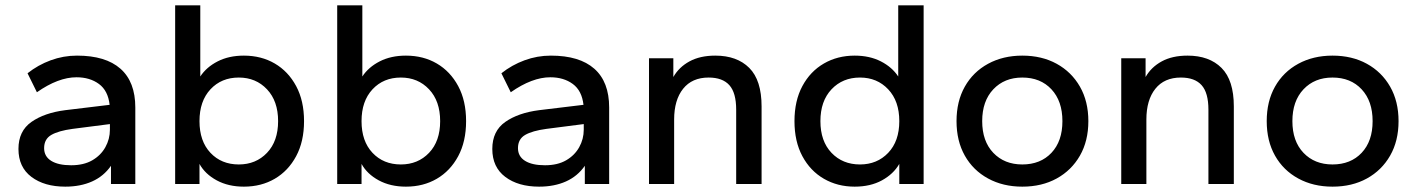

<svg xmlns="http://www.w3.org/2000/svg" viewBox="-20 -688 5298 718"><path d="M224 10Q146 10 97.5 -26.5Q49 -63 49 -131Q49 -198 97.5 -232Q146 -266 224 -276L390 -296Q384 -349 350 -374Q316 -399 266 -399Q198 -399 118 -343L83 -414Q122 -445 169.5 -462.5Q217 -480 268 -480Q375 -480 430.5 -431Q486 -382 486 -286V0H395V-68Q368 -29 324.5 -9.5Q281 10 224 10ZM246 -70Q293 -70 325 -88.5Q357 -107 374 -137.5Q391 -168 391 -203V-224L251 -206Q199 -199 172 -183.5Q145 -168 145 -134Q145 -103 171.5 -86.5Q198 -70 246 -70Z M892 10Q834 10 790.5 -13.5Q747 -37 726 -75V0H635V-668H729V-402Q752 -437 794 -458.5Q836 -480 892 -480Q957 -480 1007.5 -450.5Q1058 -421 1087.5 -366Q1117 -311 1117 -235Q1117 -159 1087.5 -104Q1058 -49 1007.5 -19.5Q957 10 892 10ZM873 -73Q937 -73 978.5 -116.5Q1020 -160 1020 -235Q1020 -310 978.5 -354Q937 -398 873 -398Q808 -398 767 -354Q726 -310 726 -235Q726 -160 767 -116.5Q808 -73 873 -73Z M1498 10Q1440 10 1396.5 -13.5Q1353 -37 1332 -75V0H1241V-668H1335V-402Q1358 -437 1400 -458.5Q1442 -480 1498 -480Q1563 -480 1613.5 -450.5Q1664 -421 1693.5 -366Q1723 -311 1723 -235Q1723 -159 1693.5 -104Q1664 -49 1613.5 -19.5Q1563 10 1498 10ZM1479 -73Q1543 -73 1584.5 -116.5Q1626 -160 1626 -235Q1626 -310 1584.5 -354Q1543 -398 1479 -398Q1414 -398 1373 -354Q1332 -310 1332 -235Q1332 -160 1373 -116.5Q1414 -73 1479 -73Z M1996 10Q1918 10 1869.5 -26.5Q1821 -63 1821 -131Q1821 -198 1869.5 -232Q1918 -266 1996 -276L2162 -296Q2156 -349 2122 -374Q2088 -399 2038 -399Q1970 -399 1890 -343L1855 -414Q1894 -445 1941.5 -462.5Q1989 -480 2040 -480Q2147 -480 2202.5 -431Q2258 -382 2258 -286V0H2167V-68Q2140 -29 2096.5 -9.5Q2053 10 1996 10ZM2018 -70Q2065 -70 2097 -88.5Q2129 -107 2146 -137.5Q2163 -168 2163 -203V-224L2023 -206Q1971 -199 1944 -183.5Q1917 -168 1917 -134Q1917 -103 1943.5 -86.5Q1970 -70 2018 -70Z M2407 0V-470H2498V-400Q2519 -437 2558.5 -458.5Q2598 -480 2655 -480Q2736 -480 2782 -434Q2828 -388 2828 -290V0H2733V-278Q2733 -341 2707.5 -369.5Q2682 -398 2630 -398Q2568 -398 2534.5 -356Q2501 -314 2501 -241V0Z M3176 10Q3112 10 3061 -19.5Q3010 -49 2980.5 -104Q2951 -159 2951 -235Q2951 -311 2980.5 -366Q3010 -421 3061 -450.5Q3112 -480 3176 -480Q3232 -480 3274 -458.5Q3316 -437 3339 -402V-668H3434V0H3343V-75Q3321 -37 3278 -13.5Q3235 10 3176 10ZM3196 -73Q3260 -73 3301.5 -116.5Q3343 -160 3343 -235Q3343 -310 3301.5 -354Q3260 -398 3196 -398Q3131 -398 3089.5 -354Q3048 -310 3048 -235Q3048 -160 3089.5 -116.5Q3131 -73 3196 -73Z M3803 10Q3731 10 3675 -20.5Q3619 -51 3588 -106Q3557 -161 3557 -235Q3557 -309 3588 -364Q3619 -419 3675 -449.5Q3731 -480 3803 -480Q3876 -480 3931.5 -449.5Q3987 -419 4018.5 -364Q4050 -309 4050 -235Q4050 -161 4018.5 -106Q3987 -51 3931.5 -20.5Q3876 10 3803 10ZM3803 -73Q3871 -73 3912 -116.5Q3953 -160 3953 -235Q3953 -310 3912 -354Q3871 -398 3803 -398Q3736 -398 3694.5 -354Q3653 -310 3653 -235Q3653 -160 3694.5 -116.5Q3736 -73 3803 -73Z M4173 0V-470H4264V-400Q4285 -437 4324.5 -458.5Q4364 -480 4421 -480Q4502 -480 4548 -434Q4594 -388 4594 -290V0H4499V-278Q4499 -341 4473.5 -369.5Q4448 -398 4396 -398Q4334 -398 4300.5 -356Q4267 -314 4267 -241V0Z M4963 10Q4891 10 4835 -20.5Q4779 -51 4748 -106Q4717 -161 4717 -235Q4717 -309 4748 -364Q4779 -419 4835 -449.5Q4891 -480 4963 -480Q5036 -480 5091.5 -449.5Q5147 -419 5178.5 -364Q5210 -309 5210 -235Q5210 -161 5178.5 -106Q5147 -51 5091.5 -20.5Q5036 10 4963 10ZM4963 -73Q5031 -73 5072 -116.5Q5113 -160 5113 -235Q5113 -310 5072 -354Q5031 -398 4963 -398Q4896 -398 4854.5 -354Q4813 -310 4813 -235Q4813 -160 4854.5 -116.5Q4896 -73 4963 -73Z"/></svg>

Font: Gantari Medium
Style: Regular
Weight: 500
Designer: Anugrah Pasau
Foundry: Lafontype
Version: Version 1.000; ttfautohint (v1.8.4.7-5d5b)